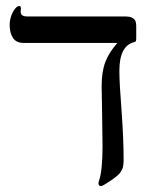

<svg xmlns="http://www.w3.org/2000/svg" viewBox="-20 -608 521 640"><path d="M434.1 -481Q434.1 -474.1 433.1 -471.4Q432.1 -468.8 428.2 -467.8Q377.9 -456.1 377.9 -372.1Q377.9 -331.1 385.3 -237.3Q392.1 -143.6 392.1 -74.2Q392.1 -60.5 389.9 -51.5Q387.7 -42.5 380.9 -32.7Q374 -22.9 348.1 -5.4Q322.3 12.2 316.9 12.2Q308.1 12.2 308.1 2L309.6 -3.9Q321.8 -38.6 321.8 -120.1L320.3 -234.4L318.8 -320.8Q318.8 -368.2 330.8 -400.4Q342.8 -432.6 371.1 -464.8H59.1Q34.2 -464.8 23.2 -481.7Q12.2 -498.5 12.2 -524.9Q12.2 -540 17.3 -554.7Q22.5 -569.3 30 -578.6Q37.6 -587.9 43.9 -587.9Q49.8 -587.9 49.8 -580.1L48.8 -568.8Q48.8 -553.2 70.8 -553.2H397.9Q411.1 -553.2 418.9 -549.6Q426.8 -545.9 430.4 -539.8Q434.1 -533.7 434.1 -519Z"/></svg>

Font: Times New Roman
Style: Regular
Weight: 400
Designer: Steve Matteson
Foundry: Ascender Corporation
Version: Version 2.00.3